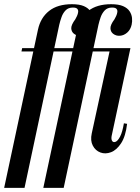

<svg xmlns="http://www.w3.org/2000/svg" viewBox="-66 -724 666 914"><path d="M114.8 -583.2Q127.2 -640 167.8 -672Q208.2 -704 276.5 -704Q312.2 -704 333.4 -694.8Q354.5 -685.5 364.2 -670.6Q374 -655.8 375.9 -638.9Q377.8 -622 374.2 -606.8Q369 -583 353.2 -569.1Q337.5 -555.2 318.9 -553.8Q300.2 -552.2 285.8 -563.5Q273.8 -573.2 273.2 -589.5Q272.8 -605.8 292.5 -632.2Q296.2 -638.5 300.6 -648Q305 -657.5 306.1 -666.8Q307.2 -676 301.9 -682Q296.5 -688 280.8 -688Q259 -688 246.1 -674.5Q233.2 -661 226.8 -642.2Q220.2 -623.5 216.2 -606.5L50.8 170.2H-46.2ZM179.5 -479 182.8 -495H278.8L275.5 -479ZM36.2 -479 39.5 -495H105.8L102.5 -479ZM459 -495H555L465.2 -75.5Q462.8 -60.2 468.2 -52.5Q473.8 -44.8 484.5 -49.1Q495.2 -53.5 506 -74.4Q516.8 -95.2 523.8 -137L539 -134.5Q532 -75 510.6 -42.2Q489.2 -9.5 462.5 0.6Q435.8 10.8 412 1.9Q388.2 -7 375.8 -30.8Q363.2 -54.5 370.8 -89.2ZM417 -479 420 -495H469L466 -479ZM301.2 -583.2Q313.8 -640 354.2 -672Q394.8 -704 463 -704Q498.8 -704 519.9 -694.8Q541 -685.5 550.8 -670.6Q560.5 -655.8 562.4 -638.9Q564.2 -622 560.8 -606.8Q555.5 -583 539.8 -569.1Q524 -555.2 505.4 -553.8Q486.8 -552.2 472.2 -563.5Q460.2 -573.2 459.8 -589.5Q459.2 -605.8 479 -632.2Q482.8 -638.5 487.1 -648Q491.5 -657.5 492.6 -666.8Q493.8 -676 488.4 -682Q483 -688 467.2 -688Q445.5 -688 432.6 -674.5Q419.8 -661 413.2 -642.2Q406.8 -623.5 402.8 -606.5L237.2 170.2H140.2ZM366 -479 369.2 -495H465.2L462 -479ZM222.8 -479 226 -495H292.2L289 -479Z"/></svg>

Font: Emberly Black
Style: Italic
Weight: 900
Italic angle: -12°
Designer: Rajesh Rajput
Foundry: Rajesh Rajput
Version: Version 1.000